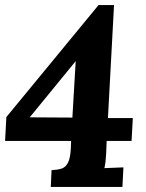

<svg xmlns="http://www.w3.org/2000/svg" viewBox="-20 -736 573 756"><path d="M180 0 183 -66Q206 -67 222 -72Q238 -77 247.5 -95Q257 -113 259 -153L260 -181H0L5 -275L368 -716H429L405 -271H503L498 -181H400L398 -131Q397 -112 395.5 -99.5Q394 -87 391 -74L466 -77L462 0ZM265 -273 278 -494H277L97 -274Z"/></svg>

Font: Lora
Style: Italic
Weight: 400
Italic angle: -3°
Designer: Olga Karpushina, Alexei Vanyashin (Cyrillic)
Foundry: Cyreal
Version: Version 3.008